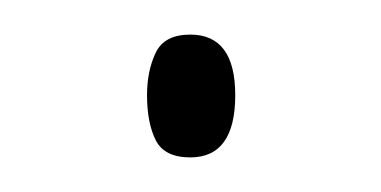

<svg xmlns="http://www.w3.org/2000/svg" viewBox="-20 -85 220 111"><path d="M65 -30Q65 -44 70 -54.5Q75 -65 90 -65Q116 -65 116 -30Q116 6 90 6Q75 6 70 -4Q65 -14 65 -30Z"/></svg>

Font: Noto Sans Lao UI ExtCond Thin
Style: Regular
Weight: 100
Width: 2
Designer: Monotype Design Team
Foundry: Monotype Imaging Inc.
Version: Version 2.000; ttfautohint (v1.8.4.7-5d5b)